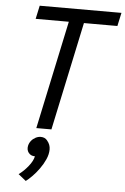

<svg xmlns="http://www.w3.org/2000/svg" viewBox="-62 -711 685 1048"><g transform="rotate(5 280.0 -187.0)"><path d="M234.8 0H152L278.2 -593.7H96.5L112.3 -667H560.2L544.3 -593.7H361ZM157.8 154.2Q135.2 154.2 123 138.4Q110.8 122.7 115.5 100Q119 84.5 128.8 72.4Q138.5 60.3 152.4 53.1Q166.3 45.8 180.8 45.8Q203.5 45.8 216.1 61.6Q228.7 77.3 223.8 100Q220.5 114.5 210.3 127.1Q200.2 139.7 186.8 146.9Q173.3 154.2 157.8 154.2ZM77.7 258.8Q105.5 238.8 129.2 209.1Q153 179.3 157.8 154.2L216.7 62.5Q234.8 83.8 234.5 110.4Q234.2 137 222 164.3Q209.8 191.7 191.4 217.2Q173 242.8 153.8 262.2Q134.5 281.7 119.7 292.5Z"/></g></svg>

Font: Epunda Sans Light
Style: Italic
Weight: 300
Italic angle: -12.0243°
Designer: Simon Atzbach
Foundry: typofactur
Version: Version 2.204